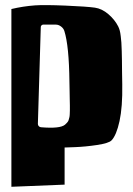

<svg xmlns="http://www.w3.org/2000/svg" viewBox="-20 -715 514 740"><path d="M230.5 -234.4Q234.4 -237.8 236.8 -240.5Q239.3 -243.2 241.5 -246.1Q243.7 -249 244.9 -253.7Q246.1 -258.3 247.3 -262.5Q248.5 -266.6 248.8 -274.7Q249 -282.7 249.3 -289.3Q249.5 -295.9 249.3 -308.8Q249 -321.8 248.8 -332.8Q248.5 -343.8 248.3 -363.3Q248 -382.8 247.6 -399.9Q246.1 -538.1 228 -595.7Q224.6 -606 215.1 -613Q205.6 -620.1 195.3 -620.1H194.8H146.5Q142.6 -620.1 139.9 -617.2Q137.2 -614.3 137.2 -610.8L126 -237.8V-237.3Q126 -232.4 129.4 -228.8Q132.8 -225.1 137.7 -224.6Q211.4 -218.3 230.5 -234.4ZM451.2 -389.2Q452.6 -303.2 440.7 -248.3Q428.7 -193.4 409.7 -173.8Q399.4 -163.1 354.2 -156.2Q309.1 -149.4 269 -147.9L229 -146.5V-3.4L23.9 4.9V-680.2Q68.8 -690.9 115.2 -694.3Q150.4 -696.8 232.4 -693.4Q314.5 -689.9 345.7 -685.5Q373 -681.6 397.7 -660.4Q422.4 -639.2 435.5 -613.3Q439 -606.4 441.4 -597.7Q443.8 -588.9 445.3 -575.7Q446.8 -562.5 447.8 -550.8Q448.7 -539.1 449.2 -518.1Q449.7 -497.1 450 -481.9Q450.2 -466.8 450.4 -437.7Q450.7 -408.7 451.2 -389.2Z"/></svg>

Font: Some Time Later
Style: Regular
Weight: 400
Version: Version 003.300